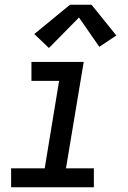

<svg xmlns="http://www.w3.org/2000/svg" viewBox="-20 -792 540 812"><path d="M27 0V-80H169L230 -450H113V-530H334L259 -80H377V0ZM187 -589 125 -648 276 -772H367L472 -642L400 -594L314 -718Z"/></svg>

Font: Iosevka Slab Medium Oblique
Style: Regular
Weight: 500
Italic angle: -9°
Monospace: yes
Designer: Belleve Invis
Foundry: Belleve Invis
Version: Version 11.1.1; ttfautohint (v1.8.3)